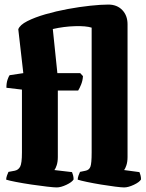

<svg xmlns="http://www.w3.org/2000/svg" viewBox="-20 -820 640 840"><path d="M228 0Q217 0 186 -3.5Q155 -7 118 -12.5Q81 -18 50 -24Q19 -30 7 -34Q7 -42 10.5 -52Q14 -62 17 -68L44 -73Q60 -76 68 -90.5Q76 -105 76 -153V-428L8 -436Q8 -457 13 -471.5Q18 -486 22 -491L82 -500L60 -692Q67 -711 99.5 -727.5Q132 -744 178.5 -757.5Q225 -771 276.5 -780.5Q328 -790 375 -795Q422 -800 454 -800Q492 -800 515 -776Q538 -752 538 -714V-133Q538 -112 533 -97Q528 -82 523 -76L590 -67Q592 -63 594.5 -54Q597 -45 597 -35Q590 -23 565.5 -11.5Q541 0 523 0Q512 0 484 -3.5Q456 -7 422.5 -12.5Q389 -18 360.5 -24Q332 -30 320 -34Q320 -42 323.5 -52Q327 -62 330 -68L354 -73Q370 -76 375.5 -90.5Q381 -105 381 -153V-699Q356 -707 307.5 -705.5Q259 -704 211 -693L231 -500H331L343 -487Q342 -468 335 -450.5Q328 -433 322 -424H233V-133Q233 -112 228 -97Q223 -82 218 -76L295 -67Q297 -63 299.5 -54Q302 -45 302 -35Q295 -23 270.5 -11.5Q246 0 228 0Z"/></svg>

Font: Texturina 72pt Black
Style: Regular
Weight: 900
Designer: Guillermo Torres Carreño
Foundry: Omnibus-Type
Version: Version 1.002; ttfautohint (v1.8.3)